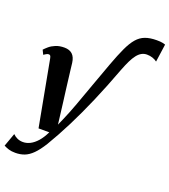

<svg xmlns="http://www.w3.org/2000/svg" viewBox="-211 -971 1196 1357"><g transform="rotate(20 387.0 -293.0)"><path d="M63.5 252.5Q34 252.5 14 246.2Q-6 240 -24 230.5L12 130.5Q26 145 45.5 153.8Q65 162.5 88 162.5Q115.5 162.5 142.2 148.8Q169 135 194 106.8Q219 78.5 240.5 34H159.5L68 -456.5Q65 -473.5 60.5 -478.2Q56 -483 49 -483Q40.5 -483 30.8 -477.5Q21 -472 12.5 -466L-3.5 -499Q7.5 -511 25.8 -526.8Q44 -542.5 71.8 -554Q99.5 -565.5 137 -565.5Q175 -565.5 197 -545.2Q219 -525 224.5 -482.5Q227 -460 229.8 -437Q232.5 -414 235.5 -390.5Q238.5 -367 241.2 -343.8Q244 -320.5 247 -297Q250 -273.5 253 -250.2Q256 -227 259 -204L279.5 -38L301 -87Q326 -144 354.2 -220.8Q382.5 -297.5 413.8 -385.8Q445 -474 479 -565Q508 -643.5 532.5 -696.2Q557 -749 583.8 -780Q610.5 -811 646 -824.2Q681.5 -837.5 732.5 -837.5Q760.5 -837.5 776.2 -834.2Q792 -831 797.5 -828.5L778.5 -694Q764.5 -705 744.5 -711.8Q724.5 -718.5 702 -718.5Q680.5 -718.5 662.2 -708.5Q644 -698.5 628 -678Q612 -657.5 597 -626.8Q582 -596 566 -554.5Q513.5 -413.5 461.8 -293.5Q410 -173.5 358.8 -72Q307.5 29.5 256 115.5Q222.5 169.5 192.5 199.2Q162.5 229 131.5 240.8Q100.5 252.5 63.5 252.5Z"/></g></svg>

Font: Merriweather 24pt SemiCondensed Black
Style: Italic
Weight: 900
Width: 4
Italic angle: -7.8°
Designer: Eben Sorkin
Foundry: Eben Sorkin
Version: Version 2.101